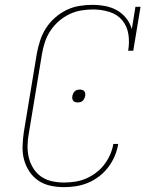

<svg xmlns="http://www.w3.org/2000/svg" viewBox="-20 -763 640 791"><path d="M244 8Q215 8 187.5 2Q160 -4 138 -19Q116 -34 101 -56.5Q86 -79 79 -105.5Q72 -132 73 -161Q74 -190 78 -218L132 -544Q137 -570 145.5 -596.5Q154 -623 169.5 -647Q185 -671 206.5 -690Q228 -709 253.5 -721.5Q279 -734 306.5 -738.5Q334 -743 360 -743Q387 -743 413.5 -738Q440 -733 462 -720.5Q484 -708 500 -688Q516 -668 523 -643L538 -735H559L529 -554H508Q514 -588 509 -621.5Q504 -655 483.5 -679.5Q463 -704 430.5 -714Q398 -724 364 -724Q340 -724 315 -720Q290 -716 266 -704.5Q242 -693 222 -675.5Q202 -658 187.5 -636Q173 -614 165 -589.5Q157 -565 153 -541L99 -215Q94 -190 93.5 -164Q93 -138 98.5 -114.5Q104 -91 117 -70Q130 -49 149.5 -35.5Q169 -22 193.5 -16.5Q218 -11 244 -11Q266 -11 289 -14.5Q312 -18 333.5 -27Q355 -36 375 -51Q395 -66 409.5 -85Q424 -104 433.5 -125.5Q443 -147 447 -170H467Q463 -145 453 -121Q443 -97 427 -75.5Q411 -54 389 -37Q367 -20 343 -10Q319 0 294 4Q269 8 244 8ZM300 -341Q295 -341 290 -342.5Q285 -344 282 -347.5Q279 -351 278 -356.5Q277 -362 278 -367Q279 -372 281.5 -377.5Q284 -383 288 -387Q292 -391 297.5 -392.5Q303 -394 309 -394Q309 -394 309 -394Q309 -394 309 -394Q314 -394 319 -392.5Q324 -391 327 -387.5Q330 -384 331 -378.5Q332 -373 331 -368Q330 -363 327.5 -357.5Q325 -352 321 -348Q317 -344 311.5 -342.5Q306 -341 300 -341Q300 -341 300 -341Q300 -341 300 -341Z"/></svg>

Font: Iosevka Etoile Thin Oblique
Style: Regular
Weight: 100
Italic angle: -9°
Designer: Belleve Invis
Foundry: Belleve Invis
Version: Version 15.5.2; ttfautohint (v1.8.4)